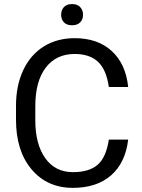

<svg xmlns="http://www.w3.org/2000/svg" viewBox="-20 -907 691 937"><path d="M605.5 -225.6Q592.3 -112.8 522.2 -51.5Q452.1 9.8 335.9 9.8Q210 9.8 134 -80.6Q58.1 -170.9 58.1 -322.3V-390.6Q58.1 -489.7 93.5 -564.9Q128.9 -640.1 193.8 -680.4Q258.8 -720.7 344.2 -720.7Q457.5 -720.7 525.9 -657.5Q594.2 -594.2 605.5 -482.4H511.2Q499 -567.4 458.3 -605.5Q417.5 -643.6 344.2 -643.6Q254.4 -643.6 203.4 -577.1Q152.3 -510.7 152.3 -388.2V-319.3Q152.3 -203.6 200.7 -135.3Q249 -66.9 335.9 -66.9Q414.1 -66.9 455.8 -102.3Q497.6 -137.7 511.2 -225.6ZM278.3 -835Q278.3 -856.9 291.7 -872.1Q305.2 -887.2 331.5 -887.2Q357.9 -887.2 371.6 -872.1Q385.3 -856.9 385.3 -835Q385.3 -813 371.6 -798.3Q357.9 -783.7 331.5 -783.7Q305.2 -783.7 291.7 -798.3Q278.3 -813 278.3 -835Z"/></svg>

Font: Roboto
Style: Regular
Weight: 400
Designer: Google
Version: Version 2.001047; 2015